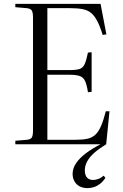

<svg xmlns="http://www.w3.org/2000/svg" viewBox="-20 -743 632 989"><path d="M431 226Q407 226 389.5 216.5Q372 207 363 190Q354 173 354 153Q354 124 372 97.5Q390 71 422.5 46.5Q455 22 498 0H59V-18L119 -23Q138 -25 144 -35Q150 -45 150 -72V-653Q150 -679 143.5 -689Q137 -699 117 -701L59 -706V-723H498L528 -566L509 -563Q495 -608 480.5 -635.5Q466 -663 448.5 -677Q431 -691 405 -696Q379 -701 341 -701H224V-382H338Q374 -382 391 -388Q408 -394 416.5 -413.5Q425 -433 433 -472L452 -474V-270L433 -268Q427 -307 418 -326Q409 -345 390.5 -351.5Q372 -358 335 -358H224V-23H370Q407 -23 431 -28.5Q455 -34 471.5 -49.5Q488 -65 500.5 -94Q513 -123 525 -170H544L527 0Q491 22 466.5 43.5Q442 65 429.5 87.5Q417 110 417 134Q417 160 428.5 172Q440 184 459 184Q472 184 486 179Q500 174 514 162L523 173Q510 193 494.5 204.5Q479 216 463 221Q447 226 431 226Z"/></svg>

Font: Literata 60pt Light
Style: Regular
Weight: 300
Designer: Latin by Veronika Burian and Jose Scaglione. Greek by Irene Vlachou. Cyrillic by Vera Evstafieva.
Foundry: TypeTogether
Version: Version 3.103;gftools[0.9.29]